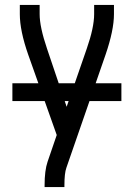

<svg xmlns="http://www.w3.org/2000/svg" viewBox="-20 -550 540 775"><path d="M160 205V198Q160 138 172 103L209 -5L94 -329Q60 -426 60 -493V-530H140V-493Q140 -441 170 -353L249 -119L330 -353Q360 -439 360 -493V-530H440V-493Q440 -428 406 -329L248 127Q240 149 240 198V205ZM30 -142V-214H470V-142Z"/></svg>

Font: Iosevka SS08
Style: Regular
Weight: 400
Monospace: yes
Designer: Belleve Invis
Foundry: Belleve Invis
Version: 2.1.0; ttfautohint (v1.8.2)